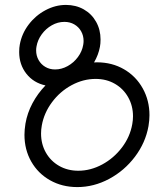

<svg xmlns="http://www.w3.org/2000/svg" viewBox="-20 -748 640 781"><path d="M79.5 -199.5Q79.5 -220 83.5 -245Q91 -288.5 112.2 -328.2Q133.5 -368 165 -400.5Q116.5 -411 87.2 -448.2Q58 -485.5 58 -536.5Q58 -554 60.5 -566.5Q68.5 -611 96.5 -648Q124.5 -685 165 -706.5Q205.5 -728 248 -728Q288.5 -728 320.8 -709.8Q353 -691.5 371 -659.2Q389 -627 389 -587.5Q389 -570 386.5 -557.5Q380.5 -525 362.5 -494L374 -494.5Q436 -494.5 484.8 -466Q533.5 -437.5 560.8 -388.2Q588 -339 588 -279.5Q588 -259 584 -235Q572 -167.5 529 -110.5Q486 -53.5 423.8 -20.2Q361.5 13 294.5 13Q232.5 13 183.5 -14.8Q134.5 -42.5 107 -91Q79.5 -139.5 79.5 -199.5ZM518 -243Q521 -259.5 521 -275Q521 -317.5 501.5 -352.2Q482 -387 447.5 -407Q413 -427 369 -427Q318.5 -427 271.2 -401.5Q224 -376 191.5 -332.2Q159 -288.5 150 -237.5Q147 -221 147 -205Q147 -162 166.5 -127.5Q186 -93 220.5 -73.2Q255 -53.5 298.5 -53.5Q348.5 -53.5 395.8 -79Q443 -104.5 476 -148Q509 -191.5 518 -243ZM318.5 -565.5Q320 -574 320 -581.5Q320 -603 310 -620.8Q300 -638.5 282.2 -648.8Q264.5 -659 242 -659Q215 -659 190.8 -645.2Q166.5 -631.5 149.8 -608.5Q133 -585.5 128.5 -559Q127 -551 127 -543Q127 -521.5 137 -503.8Q147 -486 164.5 -475.8Q182 -465.5 204 -465.5Q230.5 -465.5 255.2 -479.2Q280 -493 297 -516Q314 -539 318.5 -565.5Z"/></svg>

Font: JuliaMono Light
Style: Italic
Weight: 300
Italic angle: -9°
Monospace: yes
Designer: cormullion
Foundry: corm
Version: Version 0.054; ttfautohint (v1.8.4)